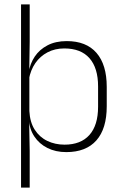

<svg xmlns="http://www.w3.org/2000/svg" viewBox="-20 -684 562 876"><path d="M282.5 10Q234 10 196.5 -8.8Q159 -27.5 136.5 -61.5Q114 -95.5 111.5 -141H98.5L114 -177.5Q116.5 -126.5 138.5 -92.2Q160.5 -58 196 -41Q231.5 -24 274.5 -24Q348.5 -24 388 -68.2Q427.5 -112.5 427.5 -197V-289.5Q427.5 -374 388.2 -418.5Q349 -463 273.5 -463Q230.5 -463 196.8 -445.2Q163 -427.5 141.2 -396Q119.5 -364.5 112 -322.5L99 -354H111Q117 -393.5 138.5 -425.8Q160 -458 196.8 -477.2Q233.5 -496.5 284.5 -496.5Q373.5 -496.5 420.2 -442.8Q467 -389 467 -287.5V-199Q467 -97 419.8 -43.5Q372.5 10 282.5 10ZM115.5 172H76V-664H115.5V-494L113.5 -361L114 -345.5V-139L113 -128L115.5 4.5Z"/></svg>

Font: Anek Devanagari Medium ExtraLight
Style: Regular
Weight: 250
Version: Version 1.003